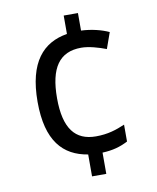

<svg xmlns="http://www.w3.org/2000/svg" viewBox="-83 -788 704 863"><g transform="rotate(-10 269.0 -357.0)"><path d="M332 -724H267V-640C157 -622 84 -544 84 -362C84 -183 155 -108 267 -90V10H332V-87C380 -89 414 -99 449 -117V-194C409 -177 371 -164 316 -164C222 -164 173 -224 173 -363C173 -501 219 -568 319 -568C354 -568 398 -555 432 -542L458 -615C426 -630 380 -642 332 -644Z"/></g></svg>

Font: Noto Sans Thai
Style: Regular
Weight: 400
Designer: Monotype Design Team
Foundry: Monotype Imaging Inc.
Version: Version 1.901